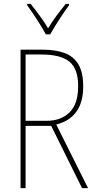

<svg xmlns="http://www.w3.org/2000/svg" viewBox="-20 -1063 496 990"><path d="M197 -807Q265 -807 312 -790Q359 -773 384 -731.5Q409 -690 409 -618Q409 -535 373.5 -486.5Q338 -438 270 -421L434 -93H403L244 -414H112V-93H86V-807ZM193 -782H112V-440H221Q293 -440 338 -483Q383 -526 383 -619Q383 -708 338 -745Q293 -782 193 -782ZM216 -886Q203 -910 185.5 -938.5Q168 -967 150.5 -993Q133 -1019 120 -1036V-1043H138Q159 -1017 184 -983Q209 -949 228 -917Q247 -949 270 -980Q293 -1011 319 -1043H336V-1036Q313 -1005 285.5 -962.5Q258 -920 239 -886Z"/></svg>

Font: Noto Sans Telugu UI Condensed Thin
Style: Regular
Weight: 100
Width: 3
Designer: Jelle Bosma - Monotype Design Team
Foundry: Monotype Imaging Inc.
Version: Version 2.005; ttfautohint (v1.8.4.7-5d5b)